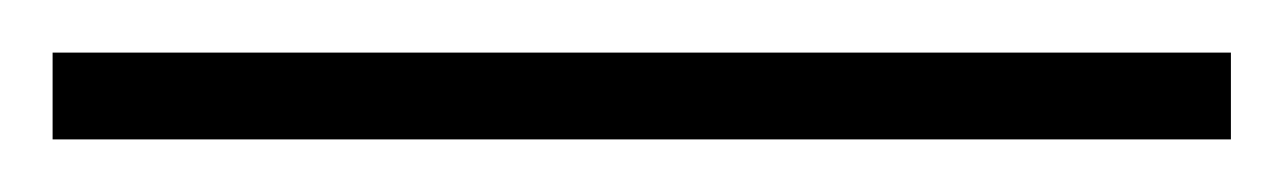

<svg xmlns="http://www.w3.org/2000/svg" viewBox="-22 70 488 73"><path d="M446 123V90H-2V123Z"/></svg>

Font: Noto Sans Sinhala ExtraLight
Style: Regular
Weight: 200
Designer: Jelle Bosma - Monotype Design Team
Foundry: Monotype Imaging Inc.
Version: Version 2.006